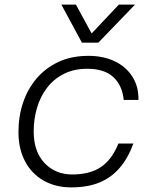

<svg xmlns="http://www.w3.org/2000/svg" viewBox="-20 -800 690 832"><path d="M289 12Q220 12 168 -18Q116 -48 88 -102Q60 -156 60 -227Q60 -296 80 -355.5Q100 -415 139 -460.5Q178 -506 234 -532Q290 -558 363 -558Q427 -558 476 -535Q525 -512 553 -469Q581 -426 580 -367H516Q510 -430 471 -466Q432 -502 359 -502Q300 -502 256 -479.5Q212 -457 183 -418.5Q154 -380 140 -331.5Q126 -283 126 -231Q126 -143 173 -93.5Q220 -44 293 -44Q371 -44 418.5 -77Q466 -110 493 -178H558Q535 -115 498.5 -72.5Q462 -30 410.5 -9Q359 12 289 12ZM246 -780H309L377 -655L495 -780H565L406 -615H335Z"/></svg>

Font: Azeret Mono ExtraLight
Style: Italic
Weight: 250
Italic angle: -12°
Designer: Martin Vácha
Foundry: Displaay
Version: Version 1.002